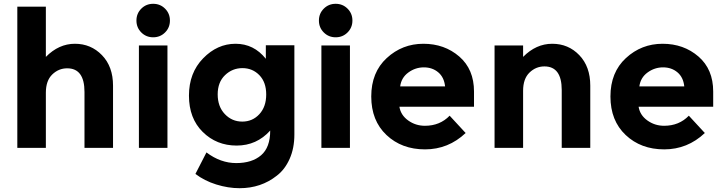

<svg xmlns="http://www.w3.org/2000/svg" viewBox="-20 -777 3805 1009"><path d="M221 -290V0H71V-742H221V-478Q289 -547 373.5 -547Q458 -547 516 -487Q574 -427 574 -327V0H424V-294Q424 -418 333 -418Q288 -418 254.5 -385.5Q221 -353 221 -290Z M860 0H710V-538H860ZM722.5 -606.5Q697 -632 697 -669Q697 -706 722.5 -731.5Q748 -757 785 -757Q822 -757 847.5 -731.5Q873 -706 873 -669Q873 -632 847.5 -606.5Q822 -581 785 -581Q748 -581 722.5 -606.5Z M1379 -280.5Q1379 -345 1343 -382Q1307 -419 1254 -419Q1201 -419 1162.5 -382Q1124 -345 1124 -281Q1124 -217 1161.5 -177.5Q1199 -138 1253 -138Q1307 -138 1343 -177Q1379 -216 1379 -280.5ZM1400 -91Q1329 -12 1223.5 -12Q1118 -12 1045.5 -83.5Q973 -155 973 -274.5Q973 -394 1047.5 -470.5Q1122 -547 1218 -547Q1314 -547 1377 -468V-539H1527V-70Q1527 2 1502 58Q1477 114 1435 146Q1352 212 1239 212Q1179 212 1116.5 192.5Q1054 173 1007 137L1065 24Q1139 80 1221.5 80Q1304 80 1352 39Q1400 -2 1400 -91Z M1819 0H1669V-538H1819ZM1681.5 -606.5Q1656 -632 1656 -669Q1656 -706 1681.5 -731.5Q1707 -757 1744 -757Q1781 -757 1806.5 -731.5Q1832 -706 1832 -669Q1832 -632 1806.5 -606.5Q1781 -581 1744 -581Q1707 -581 1681.5 -606.5Z M2427 -78Q2336 8 2213.5 8Q2091 8 2011 -67.5Q1931 -143 1931 -270Q1931 -397 2012.5 -472Q2094 -547 2205 -547Q2316 -547 2393.5 -480Q2471 -413 2471 -296V-216H2079Q2086 -172 2125 -144Q2164 -116 2213 -116Q2292 -116 2343 -169ZM2083 -323H2319Q2314 -371 2283 -397Q2252 -423 2207.5 -423Q2163 -423 2126 -396Q2089 -369 2083 -323Z M2729 -300V0H2579V-538H2729V-478Q2797 -547 2882 -547Q2967 -547 3024.5 -487Q3082 -427 3082 -327V0H2932V-304Q2932 -428 2841 -428Q2796 -428 2762.5 -395.5Q2729 -363 2729 -300Z M3684 -78Q3593 8 3470.5 8Q3348 8 3268 -67.5Q3188 -143 3188 -270Q3188 -397 3269.5 -472Q3351 -547 3462 -547Q3573 -547 3650.5 -480Q3728 -413 3728 -296V-216H3336Q3343 -172 3382 -144Q3421 -116 3470 -116Q3549 -116 3600 -169ZM3340 -323H3576Q3571 -371 3540 -397Q3509 -423 3464.5 -423Q3420 -423 3383 -396Q3346 -369 3340 -323Z"/></svg>

Font: Montreal
Style: Bold
Weight: 700
Designer: Julieta Ulanovsky, usr_local_share
Foundry: Julieta Ulanovsky, usr_local_share
Version: Version 2.001